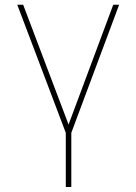

<svg xmlns="http://www.w3.org/2000/svg" viewBox="-20 -565 561 790"><path d="M51.1 0ZM273.4 204.5H250.7V-18.5L51.1 -545.5H75.3L262.1 -52.6L446 -545.5H470.2L273.4 -18.5Z"/></svg>

Font: Linik Sans Thin
Style: Regular
Weight: 100
Designer: Fonts by Rasmus Andersson / Changes by Cristiano Sobral with parts from Marc Monis
Foundry: rsms
Version: Version 3.020; ttfautohint (v1.6)